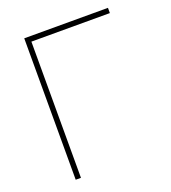

<svg xmlns="http://www.w3.org/2000/svg" viewBox="-131 -809 809 907"><g transform="rotate(-20 274.0 -355.5)"><path d="M515.1 -684.6H120.6V0H94.2V-710.9H515.1Z"/></g></svg>

Font: Roboto-Thin
Style: Regular
Weight: 250
Designer: Google
Version: Version 1.100141; 2013; ttfautohint (v0.94.14-c901) -l 8 -r 